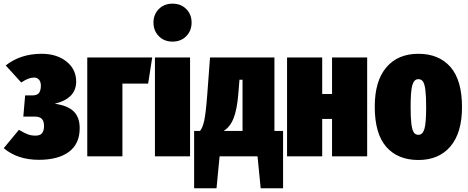

<svg xmlns="http://www.w3.org/2000/svg" viewBox="-28 -845 2532 1038"><path d="M196.8 -554.2Q278.8 -554.2 331.3 -512.5Q383.8 -470.7 383.8 -403.8Q383.8 -312.5 268.1 -284.2Q337.9 -274.4 370.4 -242.7Q402.8 -210.9 402.8 -151.9Q402.8 -67.4 344.7 -24.2Q286.6 19 182.1 19Q66.9 19 -7.8 -43.9L74.2 -143.1Q106 -124.5 123.8 -118.2Q141.6 -111.8 164.1 -111.8Q189 -111.8 199.5 -125Q210 -138.2 210 -164.1Q210 -189.9 198.2 -202.4Q186.5 -214.8 158.2 -214.8H98.1L107.9 -329.1H146Q171.9 -329.1 182.4 -342Q192.9 -355 192.9 -381.8Q192.9 -402.8 182.9 -414.3Q172.9 -425.8 155.8 -425.8Q126 -425.8 86.9 -398.9L2.9 -491.2Q83 -554.2 196.8 -554.2Z M633.8 0H443.8V-534.2H794.9L772.9 -393.1H633.8Z M1007.8 -723.1Q1007.8 -678.7 979 -649.4Q950.2 -620.1 904.8 -620.1Q859.4 -620.1 830.6 -649.4Q801.8 -678.7 801.8 -723.1Q801.8 -767.1 830.6 -796.1Q859.4 -825.2 904.8 -825.2Q950.2 -825.2 979 -796.1Q1007.8 -767.1 1007.8 -723.1ZM999.5 -534.2V0H809.6V-534.2Z M1455.6 -137.2H1502.4V172.9H1381.3L1364.3 0H1159.2L1142.6 172.9H1021.5V-137.2H1053.2Q1067.4 -153.3 1075.9 -191.9Q1084.5 -230.5 1092.3 -331.1L1107.4 -534.2H1455.6ZM1283.2 -137.2V-414.1H1266.6L1260.3 -335.9Q1253.4 -253.4 1234.9 -206.1Q1216.3 -158.7 1181.2 -137.2Z M1767.1 0V-202.1H1713.9V0H1523.9V-534.2H1713.9V-336.9H1767.1V-534.2H1957V0Z M2469.7 -266.1Q2469.7 -127 2407.2 -53.5Q2344.7 20 2233.9 20Q2122.6 20 2060.3 -51Q1998 -122.1 1998 -268.1Q1998 -407.2 2060.5 -480.7Q2123 -554.2 2233.9 -554.2Q2344.7 -554.2 2407.2 -482.9Q2469.7 -411.6 2469.7 -266.1ZM2233.9 -417Q2210.4 -417 2201.2 -384.8Q2191.9 -352.5 2191.9 -268.1Q2191.9 -208 2196 -175Q2200.2 -142.1 2209 -129.2Q2217.8 -116.2 2233.9 -116.2Q2257.3 -116.2 2266.6 -148.4Q2275.9 -180.7 2275.9 -266.1Q2275.9 -325.7 2271.7 -358.4Q2267.6 -391.1 2258.8 -404.1Q2250 -417 2233.9 -417Z"/></svg>

Font: Fira Sans Compressed Heavy
Style: Regular
Weight: 900
Width: 1
Designer: Carrois Corporate & Edenspiekermann AG
Foundry: Carrois Corporate GbR & Edenspiekermann AG
Version: Version 4.203;PS 004.203;hotconv 1.0.88;makeotf.lib2.5.64775